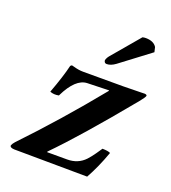

<svg xmlns="http://www.w3.org/2000/svg" viewBox="-126 -770 771 867"><g transform="rotate(20 259.5 -336.5)"><path d="M411.1 -673.8Q418 -675.8 427.7 -675.8Q465.3 -675.3 479.5 -651.9L484.9 -628.9L341.8 -521Q319.8 -504.9 300.3 -504.9Q290 -504.9 287.6 -515.1Q287.1 -517.6 287.1 -519Q290.5 -531.7 300.3 -543ZM155.8 -445.8Q160.6 -444.8 169.4 -442.4Q191.4 -436 212.9 -436H405.8Q426.3 -436 489.7 -437.5Q505.9 -438 508.3 -438Q518.6 -437 518.6 -431.2Q517.1 -423.8 494.6 -396Q493.2 -394.5 492.7 -394Q300.3 -159.7 184.1 -42V-39.1H280.3Q332 -39.1 365.2 -74.2Q378.4 -88.4 393.6 -109.9L413.6 -139.2Q441.9 -138.7 452.1 -132.8Q425.3 -57.6 391.6 2.9L40 0Q18.6 -1 19.5 -12.2Q22.9 -21.5 32.7 -32.2Q191.4 -198.2 351.6 -395L350.6 -397L247.6 -394Q192.4 -392.1 147.5 -300.3Q146.5 -298.8 146.5 -297.9Q122.6 -293 104 -300.8Q135.7 -385.7 148.4 -439.9Q150.4 -444.3 155.8 -445.8Z"/></g></svg>

Font: Linux Libertine Slanted O
Style: Bold Slanted
Weight: 700
Designer: Philipp H. Poll
Foundry: Philipp H. Poll
Version: Version 5.0.0